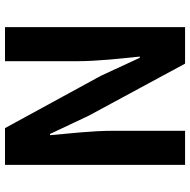

<svg xmlns="http://www.w3.org/2000/svg" viewBox="-16 -764 780 789"><g transform="rotate(-90 374.5 -370.0)"><path d="M91 0H231V-297C231 -382 220 -475 213 -555H218L293 -396L507 0H657V-740H517V-445C517 -361 528 -263 536 -186H531L457 -346L242 -740H91Z"/></g></svg>

Font: Source Han Sans SC Bold
Style: Regular
Weight: 700
Designer: Ryoko NISHIZUKA (kana & ideographs); Paul D. Hunt (Latin, Greek & Cyrillic); Wenlong ZHANG (bopomofo); Sandoll Communica
Foundry: Adobe Systems Incorporated
Version: Version 1.001;PS 1.001;hotconv 1.0.78;makeotf.lib2.5.61930